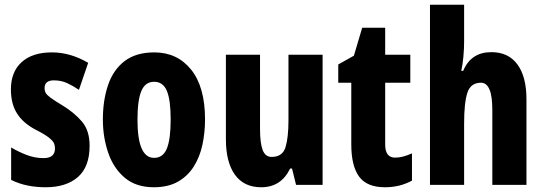

<svg xmlns="http://www.w3.org/2000/svg" viewBox="-20 -780 2296 810"><path d="M358 -165Q358 -76 308.5 -33Q259 10 173 10Q134 10 98 3Q62 -4 27 -21V-158Q55 -141 90.5 -127Q126 -113 164 -113Q212 -113 212 -154Q212 -165 208 -175Q204 -185 187.5 -198.5Q171 -212 132 -232Q78 -260 52 -301Q26 -342 26 -403Q26 -477 71.5 -518Q117 -559 199 -559Q277 -559 352 -515L313 -401Q288 -418 263 -429.5Q238 -441 207 -441Q168 -441 168 -408Q168 -397 172.5 -388.5Q177 -380 193 -368Q209 -356 244 -335Q292 -306 325 -268Q358 -230 358 -165Z M845 -276Q845 -221 834 -169.5Q823 -118 797.5 -77.5Q772 -37 730.5 -13.5Q689 10 629 10Q554 10 506.5 -30Q459 -70 436.5 -135.5Q414 -201 414 -276Q414 -357 436 -421.5Q458 -486 506 -522.5Q554 -559 631 -559Q728 -559 786.5 -486Q845 -413 845 -276ZM560 -274Q560 -114 630 -114Q668 -114 684 -153.5Q700 -193 700 -276Q700 -358 684 -396.5Q668 -435 630 -435Q593 -435 576.5 -396.5Q560 -358 560 -274Z M1341 -549V0H1229L1212 -69H1204Q1166 10 1082 10Q1009 10 971 -43Q933 -96 933 -192V-549H1077V-236Q1077 -177 1088 -147.5Q1099 -118 1126 -118Q1172 -118 1184.5 -159Q1197 -200 1197 -273V-549Z M1647 -115Q1663 -115 1680.5 -119.5Q1698 -124 1718 -133V-18Q1667 10 1604 10Q1528 10 1495 -35Q1462 -80 1462 -171V-431H1407V-508L1473 -545L1508 -663H1605V-549H1711V-431H1605V-170Q1605 -115 1647 -115Z M1938 -604Q1938 -575 1935 -541.5Q1932 -508 1926 -481H1934Q1967 -560 2053 -560Q2125 -560 2163 -508Q2201 -456 2201 -361V0H2057V-317Q2057 -431 2009 -431Q1966 -431 1952 -389.5Q1938 -348 1938 -259V0H1794V-760H1938Z"/></svg>

Font: Noto Sans Gurmukhi ExtraCondensed ExtraBold
Style: Regular
Weight: 800
Width: 2
Designer: Jelle Bosma - Monotype Design Team
Foundry: Monotype Imaging Inc.
Version: Version 2.004; ttfautohint (v1.8.4.7-5d5b)